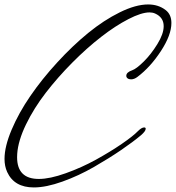

<svg xmlns="http://www.w3.org/2000/svg" viewBox="-21 -758 779 850"><path d="M665.5 -698.2Q654.3 -703.1 641.1 -703.1Q605 -703.1 547.4 -673.3Q489.7 -643.6 426.8 -594.7Q363.8 -545.9 298.8 -480.5Q233.9 -415 181.4 -346.9Q128.9 -278.8 94 -206.8Q59.1 -134.8 55.2 -76.7Q54.7 -71.8 54.7 -62Q54.7 34.2 150.9 34.2Q199.7 34.2 270 9Q340.3 -16.1 403.6 -51Q466.8 -85.9 517.8 -120.8Q568.8 -155.8 589.8 -177.7Q606 -193.8 617.2 -193.8Q624 -193.8 624 -188Q624 -177.2 603 -159.2Q568.8 -130.4 515.6 -94Q462.4 -57.6 395 -18.8Q327.6 20 255.4 45.9Q183.1 71.8 128.9 71.8Q42 71.8 10.7 3.4Q-1 -22.5 -1 -54.2Q-1 -109.4 30.5 -183.8Q62 -258.3 113.3 -333Q164.6 -407.7 232.2 -481.4Q299.8 -555.2 369.1 -611.8Q438.5 -668.5 509.3 -703.4Q580.1 -738.3 634.8 -738.3Q680.2 -738.3 712.4 -713.4Q737.8 -693.8 737.8 -656.2Q737.8 -603 691.4 -532Q645 -460.9 587.4 -417.5Q573.2 -406.7 559.1 -406.7Q549.8 -406.7 543.9 -411.1Q538.1 -415.5 538.1 -422.4Q538.1 -438 564 -446.8Q582.5 -453.1 615 -485.1Q647.5 -517.1 675.5 -562.5Q703.6 -607.9 703.6 -642.1Q703.6 -681.2 665.5 -698.2Z"/></svg>

Font: Sintesa 2
Style: 2
Weight: 400
Version: Version 001.000